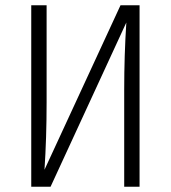

<svg xmlns="http://www.w3.org/2000/svg" viewBox="-20 -705 645 725"><path d="M507 0H449V-366Q449 -496 457 -620L171 0H98V-685H156V-318Q156 -184 148 -64L435 -685H507Z"/></svg>

Font: Fira Sans Condensed Light
Style: Regular
Weight: 300
Width: 3
Designer: bBox Type GmbH & Carrois Corporate GbR & Edenspiekermann AG
Foundry: bBox Type GmbH & Carrois Corporate GbR & Edenspiekermann AG
Version: Version 4.301